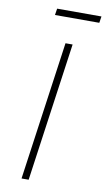

<svg xmlns="http://www.w3.org/2000/svg" viewBox="-94 -885 514 930"><g transform="rotate(10 163.5 -420.0)"><path d="M322 -808H104L109 -840H327ZM213 -682 117 0H82L178 -682Z"/></g></svg>

Font: Fira Sans UltraLight
Style: Italic
Weight: 200
Italic angle: -8°
Designer: Carrois Corporate & Edenspiekermann AG
Foundry: Carrois Corporate GbR & Edenspiekermann AG
Version: Version 4.203;PS 004.203;hotconv 1.0.88;makeotf.lib2.5.64775